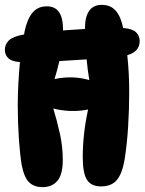

<svg xmlns="http://www.w3.org/2000/svg" viewBox="-30 -761 594 789"><path d="M145 8Q110 8 89.5 -12Q69 -32 59 -84Q52 -127 47.5 -191.5Q43 -256 43 -327Q43 -373 45.5 -418.5Q48 -464 52 -506Q19 -508 4.5 -521.5Q-10 -535 -10 -556Q-10 -579 6.5 -595Q23 -611 67 -619H69Q70 -626 71 -632Q82 -683 103.5 -709Q125 -735 163 -735Q229 -735 229 -640Q229 -637 229 -636Q274 -639 319 -642Q319 -741 388 -741Q425 -741 446 -716.5Q467 -692 476 -646Q514 -643 529 -628.5Q544 -614 544 -592Q544 -549 493 -534Q497 -499 499 -460.5Q501 -422 501 -383Q501 -313 496.5 -240.5Q492 -168 482 -105Q472 -47 450 -21Q428 5 385 5Q345 5 327.5 -22Q310 -49 310 -116Q310 -162 315.5 -211.5Q321 -261 332 -311Q262 -297 189 -315Q205 -263 216.5 -210Q228 -157 228 -104Q228 -44 206 -18Q184 8 145 8ZM194 -436Q268 -452 337 -432Q330 -473 326 -517Q270 -513 214 -510Q205 -471 194 -436Z"/></svg>

Font: DynaPuff Condensed Medium
Style: Regular
Weight: 500
Width: 3
Designer: Toshi Omagari, Jennifer Daniel
Foundry: Google Fonts
Version: Version 2.000; ttfautohint (v1.8.4.7-5d5b)